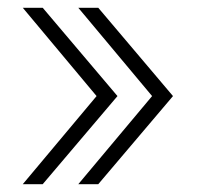

<svg xmlns="http://www.w3.org/2000/svg" viewBox="-20 -548 511 498"><path d="M39.1 -70.3 230.5 -298.8 39.1 -527.8H90.8L284.7 -298.8L90.8 -70.3ZM183.1 -70.3 374.5 -298.8 183.1 -527.8H234.9L428.7 -298.8L234.9 -70.3Z"/></svg>

Font: Inter 20pt ExtraLight
Style: Regular
Weight: 250
Version: Version 4.001;git-66647c0bb